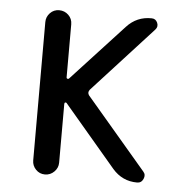

<svg xmlns="http://www.w3.org/2000/svg" viewBox="-43 -562 587 605"><g transform="rotate(5 250.0 -260.0)"><path d="M80.1 -41V-478.5Q80.1 -495.1 91.8 -507.3Q103.5 -519.5 120.6 -519.5Q137.7 -519.5 149.9 -507.8Q162.1 -496.1 162.1 -478.5V-310.5Q162.1 -307.6 165 -306.6Q168 -305.7 169.9 -307.6L334 -485.4Q366.2 -520.5 413.1 -519.5Q425.8 -519.5 431.2 -507.3Q436.5 -495.1 427.7 -485.4L238.3 -278.3Q231.4 -269.5 237.3 -260.7L428.7 -36.1Q437.5 -26.4 431.6 -13.2Q425.8 0 412.1 0Q365.2 0 334 -36.1L168.9 -230.5Q167 -232.4 164.6 -231.4Q162.1 -230.5 162.1 -226.6V-41Q162.1 -24.4 149.9 -12.2Q137.7 0 120.6 0Q103.5 0 91.8 -12.2Q80.1 -24.4 80.1 -41Z"/></g></svg>

Font: Rounded-X Mgen+ 1mn regular
Style: Regular
Weight: 400
Designer: [Source Han Sans]
Ryoko NISHIZUKA  (kana & ideographs); Paul D. Hunt (Latin, Greek & Cyrillic); Wenlong ZHANG  (bopomofo
Version: Version 1.059.20150602